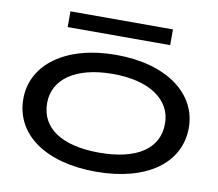

<svg xmlns="http://www.w3.org/2000/svg" viewBox="-87 -919 1175 1033"><g transform="rotate(10 500.0 -402.0)"><path d="M216 -729H776V-815H216ZM500 11C776 11 952 -114 952 -308C952 -495 776 -627 500 -627C224 -627 48 -495 48 -308C48 -114 224 11 500 11ZM500 -93C296 -93 178 -170 178 -308C178 -437 296 -523 500 -523C704 -523 822 -437 822 -308C822 -170 704 -93 500 -93Z"/></g></svg>

Font: Inconsolata UltraExpanded
Style: Bold
Weight: 700
Width: 9
Monospace: yes
Designer: Raph Levien, Cyreal, Brenton Simpson
Foundry: Raph Levien, Cyreal, Google
Version: Version 3.100